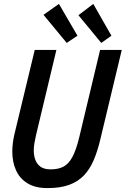

<svg xmlns="http://www.w3.org/2000/svg" viewBox="-20 -949 644 984"><path d="M223 15Q161 15 121 -9.5Q81 -34 62 -76.5Q43 -119 43 -172Q43 -192 45.5 -213Q48 -234 53 -257L158 -693H269L165 -258Q160 -236 156.5 -216Q153 -196 153 -178Q153 -151 161.5 -129Q170 -107 188.5 -94Q207 -81 240 -81Q278 -81 304.5 -94.5Q331 -108 350.5 -143.5Q370 -179 386 -245L493 -693H604L494 -234Q480 -175 460.5 -129Q441 -83 411 -51Q381 -19 335.5 -2Q290 15 223 15ZM322 -729 203 -873 282 -929 377 -766ZM499 -729 382 -871 458 -929 551 -766Z"/></svg>

Font: Ubuntu Sans Mono Medium
Style: Italic
Weight: 500
Italic angle: -13.5°
Monospace: yes
Designer: Dalton Maag Ltd
Foundry: Dalton Maag Ltd
Version: Version 1.006